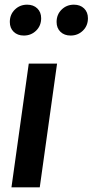

<svg xmlns="http://www.w3.org/2000/svg" viewBox="-20 -801 396 821"><path d="M150 0H29L103 -529H224ZM22 -707Q22 -739 43.5 -760Q65 -781 96 -781Q123 -781 139.5 -765Q156 -749 156 -723Q156 -691 134.5 -670Q113 -649 82 -649Q55 -649 38.5 -665Q22 -681 22 -707ZM222 -707Q222 -739 243.5 -760Q265 -781 296 -781Q323 -781 339.5 -765Q356 -749 356 -723Q356 -691 334.5 -670Q313 -649 282 -649Q255 -649 238.5 -665Q222 -681 222 -707Z"/></svg>

Font: Fira Sans Condensed Medium
Style: Italic
Weight: 500
Width: 3
Italic angle: -8°
Designer: bBox Type GmbH & Carrois Corporate GbR & Edenspiekermann AG
Foundry: bBox Type GmbH & Carrois Corporate GbR & Edenspiekermann AG
Version: Version 4.301